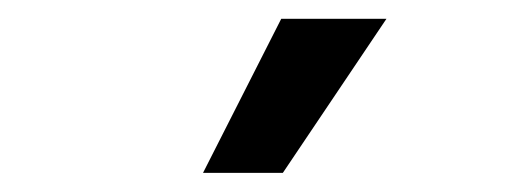

<svg xmlns="http://www.w3.org/2000/svg" viewBox="-20 -802 537 204"><path d="M195.7 -618.3H280.5L390.6 -782H278.8Z"/></svg>

Font: RA Harald Medium
Style: Regular
Weight: 500
Designer: Rasmus Andersson
Foundry: rsms
Version: Version 3.000;hotconv 1.0.109;makeotfexe 2.5.65596